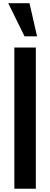

<svg xmlns="http://www.w3.org/2000/svg" viewBox="-20 -1149 305 1169"><path d="M67.4 0V-859.4H198.2V0ZM129.4 -927.7 30.3 -1129.4H159.7L205.6 -927.7Z"/></svg>

Font: Antonio
Style: Bold
Weight: 700
Designer: Vernon Adams
Foundry: Vernon Adams
Version: Version 1.002